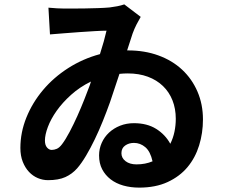

<svg xmlns="http://www.w3.org/2000/svg" viewBox="-20 -806 1040 876"><path d="M603 -56Q643 -56 676 -70Q666 -115 643 -134.5Q620 -154 591 -154Q568 -154 551 -142Q534 -130 534 -107Q534 -85 553 -70.5Q572 -56 603 -56ZM395 -434Q344 -409 304.5 -373.5Q265 -338 238.5 -300.5Q212 -263 198.5 -227Q185 -191 185 -165Q185 -144 194.5 -133Q204 -122 216 -122Q227 -122 239 -127Q251 -132 263 -148Q279 -169 297.5 -204Q316 -239 333 -277Q350 -315 365 -353Q380 -391 390 -418ZM564 -576Q640 -576 703 -553Q766 -530 811 -488Q856 -446 881 -388Q906 -330 906 -261Q906 -199 888.5 -142.5Q871 -86 835.5 -43.5Q800 -1 745 24.5Q690 50 615 50Q576 50 542.5 40.5Q509 31 484.5 12Q460 -7 446 -34Q432 -61 432 -97Q432 -127 444 -154Q456 -181 477.5 -201Q499 -221 528 -232.5Q557 -244 591 -244Q651 -244 692.5 -218Q734 -192 757 -150Q770 -176 776 -205Q782 -234 782 -264Q782 -310 767 -348Q752 -386 723.5 -413.5Q695 -441 654.5 -456Q614 -471 563 -471Q553 -471 544 -470.5Q535 -470 525 -469L482 -340Q467 -298 449.5 -254.5Q432 -211 412.5 -170.5Q393 -130 372.5 -95.5Q352 -61 332 -38Q309 -12 278 2Q247 16 199 16Q175 16 152.5 6.5Q130 -3 112.5 -21.5Q95 -40 84 -67.5Q73 -95 73 -131Q73 -202 100.5 -270Q128 -338 176.5 -395.5Q225 -453 291.5 -495.5Q358 -538 436 -559Q446 -590 453.5 -617Q461 -644 466 -666Q446 -666 412.5 -664Q379 -662 342.5 -659.5Q306 -657 270 -654Q234 -651 208 -649L201 -771Q222 -769 240.5 -768Q259 -767 272 -767Q287 -767 312.5 -767Q338 -767 368 -767.5Q398 -768 427.5 -769Q457 -770 480 -772Q497 -774 515 -777.5Q533 -781 547 -786L622 -729Q613 -714 603 -694.5Q593 -675 585 -653Q580 -639 574 -619Q568 -599 560 -576Z"/></svg>

Font: SpoqaHanSans-Bold
Style: Regular
Weight: 700
Designer: [Spoqa Han Sans] Dong-huui Kim \uAE40 \uB3D9 \uD718   [Noto Sans] Ryoko NISHIZUKA \u897F \u585A \u6DBC \u5B50  (kana & i
Foundry: Spoqa (http://www.spoqa-han-sans.com)
Version: Version 2.000